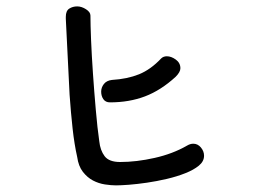

<svg xmlns="http://www.w3.org/2000/svg" viewBox="-20 -553 845 594"><path d="M183.6 -495.1V-501Q183.6 -519.5 194.3 -526.4Q205.1 -533.2 218.8 -533.2Q232.4 -533.2 246.1 -524.4Q259.8 -515.6 259.8 -504.9Q259.8 -478.5 261.7 -430.2Q263.7 -381.8 267.6 -325.2Q271.5 -268.6 276.4 -212.9Q281.2 -157.2 287.1 -116.2Q290 -87.9 303.7 -69.8Q317.4 -51.8 351.6 -51.8Q402.3 -51.8 458.5 -64.5Q514.6 -77.1 558.6 -102.5Q568.4 -108.4 578.1 -108.4Q591.8 -108.4 601.6 -96.7Q611.3 -85 611.3 -71.3Q611.3 -53.7 595.2 -40.5Q579.1 -27.3 553.2 -17.1Q527.3 -6.8 496.1 0.5Q464.8 7.8 434.6 12.2Q404.3 16.6 378.9 18.6Q353.5 20.5 338.9 20.5Q324.2 20.5 304.7 17.6Q285.2 14.6 267.6 5.4Q250 -3.9 236.3 -21.5Q222.7 -39.1 218.8 -67.4Q210 -106.4 204.6 -155.3Q199.2 -204.1 195.3 -259.8ZM478.5 -372.1Q485.4 -378.9 496.1 -378.9Q509.8 -378.9 523.9 -368.7Q538.1 -358.4 538.1 -341.8Q538.1 -330.1 523.4 -315.4Q477.5 -273.4 428.7 -254.9Q379.9 -236.3 320.3 -236.3Q306.6 -236.3 299.8 -246.1Q293 -255.9 293 -269.5Q293 -282.2 301.3 -293Q309.6 -303.7 326.2 -305.7Q374 -308.6 410.2 -323.2Q446.3 -337.9 478.5 -372.1Z"/></svg>

Font: Gamja Flower
Style: Regular
Weight: 400
Designer: YoonDesign Inc.
Foundry: YoonDesign Inc.
Version: Version 3.00;build 20171102